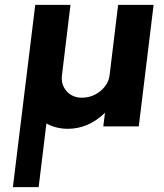

<svg xmlns="http://www.w3.org/2000/svg" viewBox="-20 -520 675 790"><path d="M466 -500H612L551 0H405L412 -56Q344 10 259 10Q211 10 171 -12L139 250H33L125 -500H270L235 -211Q230 -172 254 -145Q278 -118 317 -118Q346 -118 370.5 -130.5Q395 -143 411.5 -164Q428 -185 431 -211Z"/></svg>

Font: Orkney
Style: BoldItalic
Weight: 700
Designer: Samuel Oakes and Alfredo Marco Pradil
Foundry: Alfredo Marco Pradil
Version: 1.0; ttfautohint (v1.5)